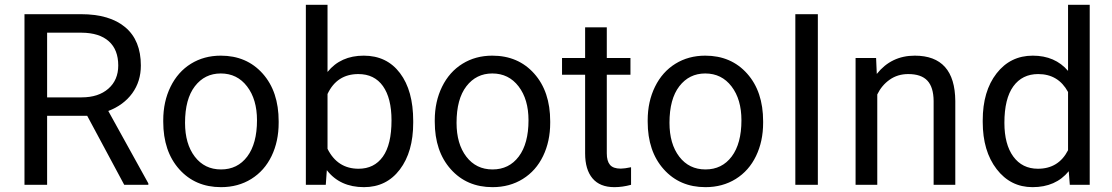

<svg xmlns="http://www.w3.org/2000/svg" viewBox="-20 -770 4632 800"><path d="M343.3 -287.6H176.3V0H82V-710.9H317.4Q437.5 -710.9 502.2 -656.2Q566.9 -601.6 566.9 -497.1Q566.9 -430.7 531 -381.3Q495.1 -332 431.2 -307.6L598.1 -5.9V0H497.6ZM176.3 -364.3H320.3Q390.1 -364.3 431.4 -400.4Q472.7 -436.5 472.7 -497.1Q472.7 -563 433.3 -598.1Q394 -633.3 319.8 -633.8H176.3Z M660.2 -269Q660.2 -346.7 690.7 -408.7Q721.2 -470.7 775.6 -504.4Q830.1 -538.1 899.9 -538.1Q1007.8 -538.1 1074.5 -463.4Q1141.1 -388.7 1141.1 -264.6V-258.3Q1141.1 -181.2 1111.6 -119.9Q1082 -58.6 1027.1 -24.4Q972.2 9.8 900.9 9.8Q793.5 9.8 726.8 -64.9Q660.2 -139.6 660.2 -262.7ZM751 -258.3Q751 -170.4 791.7 -117.2Q832.5 -64 900.9 -64Q969.7 -64 1010.3 -117.9Q1050.8 -171.9 1050.8 -269Q1050.8 -356 1009.5 -409.9Q968.3 -463.9 899.9 -463.9Q833 -463.9 792 -410.6Q751 -357.4 751 -258.3Z M1701.7 -258.3Q1701.7 -137.2 1646 -63.7Q1590.3 9.8 1496.6 9.8Q1396.5 9.8 1341.8 -61L1337.4 0H1254.4V-750H1344.7V-470.2Q1399.4 -538.1 1495.6 -538.1Q1591.8 -538.1 1646.7 -465.3Q1701.7 -392.6 1701.7 -266.1ZM1611.3 -268.6Q1611.3 -360.8 1575.7 -411.1Q1540 -461.4 1473.1 -461.4Q1383.8 -461.4 1344.7 -378.4V-149.9Q1386.2 -66.9 1474.1 -66.9Q1539.1 -66.9 1575.2 -117.2Q1611.3 -167.5 1611.3 -268.6Z M1791.5 -269Q1791.5 -346.7 1822 -408.7Q1852.5 -470.7 1907 -504.4Q1961.4 -538.1 2031.2 -538.1Q2139.2 -538.1 2205.8 -463.4Q2272.5 -388.7 2272.5 -264.6V-258.3Q2272.5 -181.2 2242.9 -119.9Q2213.4 -58.6 2158.4 -24.4Q2103.5 9.8 2032.2 9.8Q1924.8 9.8 1858.2 -64.9Q1791.5 -139.6 1791.5 -262.7ZM1882.3 -258.3Q1882.3 -170.4 1923.1 -117.2Q1963.9 -64 2032.2 -64Q2101.1 -64 2141.6 -117.9Q2182.1 -171.9 2182.1 -269Q2182.1 -356 2140.9 -409.9Q2099.6 -463.9 2031.2 -463.9Q1964.4 -463.9 1923.3 -410.6Q1882.3 -357.4 1882.3 -258.3Z M2508.3 -656.2V-528.3H2606.9V-458.5H2508.3V-130.9Q2508.3 -99.1 2521.5 -83.3Q2534.7 -67.4 2566.4 -67.4Q2582 -67.4 2609.4 -73.2V0Q2573.7 9.8 2540 9.8Q2479.5 9.8 2448.7 -26.9Q2418 -63.5 2418 -130.9V-458.5H2321.8V-528.3H2418V-656.2Z M2678.7 -269Q2678.7 -346.7 2709.2 -408.7Q2739.7 -470.7 2794.2 -504.4Q2848.6 -538.1 2918.5 -538.1Q3026.4 -538.1 3093 -463.4Q3159.7 -388.7 3159.7 -264.6V-258.3Q3159.7 -181.2 3130.1 -119.9Q3100.6 -58.6 3045.7 -24.4Q2990.7 9.8 2919.4 9.8Q2812 9.8 2745.4 -64.9Q2678.7 -139.6 2678.7 -262.7ZM2769.5 -258.3Q2769.5 -170.4 2810.3 -117.2Q2851.1 -64 2919.4 -64Q2988.3 -64 3028.8 -117.9Q3069.3 -171.9 3069.3 -269Q3069.3 -356 3028.1 -409.9Q2986.8 -463.9 2918.5 -463.9Q2851.6 -463.9 2810.5 -410.6Q2769.5 -357.4 2769.5 -258.3Z M3387.7 0H3293.9V-710.9H3387.7Z M3630.4 -528.3 3633.3 -461.9Q3693.8 -538.1 3791.5 -538.1Q3959 -538.1 3960.4 -349.1V0H3870.1V-349.6Q3869.6 -406.7 3844 -434.1Q3818.4 -461.4 3764.2 -461.4Q3720.2 -461.4 3687 -438Q3653.8 -414.6 3635.3 -376.5V0H3544.9V-528.3Z M4074.7 -268.6Q4074.7 -390.1 4132.3 -464.1Q4189.9 -538.1 4283.2 -538.1Q4376 -538.1 4430.2 -474.6V-750H4520.5V0H4437.5L4433.1 -56.6Q4378.9 9.8 4282.2 9.8Q4190.4 9.8 4132.6 -65.4Q4074.7 -140.6 4074.7 -261.7ZM4165 -258.3Q4165 -168.5 4202.1 -117.7Q4239.3 -66.9 4304.7 -66.9Q4390.6 -66.9 4430.2 -144V-386.7Q4389.6 -461.4 4305.7 -461.4Q4239.3 -461.4 4202.1 -410.2Q4165 -358.9 4165 -258.3Z"/></svg>

Font: RobotoInd
Style: Regular
Weight: 400
Designer: Google
Version: Version 2.001101; 2014